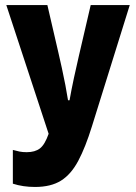

<svg xmlns="http://www.w3.org/2000/svg" viewBox="-20 -734 540 762"><path d="M119 8Q71 8 31 -5V-139Q45 -135 57.5 -132.5Q70 -130 86 -130Q119 -130 138.5 -145Q158 -160 173 -203L5 -714H168L212 -524Q218 -498 225.5 -464Q233 -430 239.5 -396Q246 -362 250 -336H256Q263 -376 273.5 -425Q284 -474 293 -512L340 -714H495L345 -233Q319 -149 290.5 -95.5Q262 -42 222 -17Q182 8 119 8Z"/></svg>

Font: Noto Sans Mono ExtraCondensed Black
Style: Regular
Weight: 900
Width: 2
Designer: Monotype Design Team
Foundry: Monotype Imaging Inc.
Version: Version 2.014